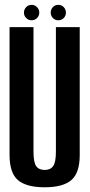

<svg xmlns="http://www.w3.org/2000/svg" viewBox="-20 -790 383 814"><path d="M169.5 4Q247 4 282.5 -26.5Q318 -57 318 -133V-675H217V-147Q217 -102.5 205.5 -86Q194 -69.5 169.5 -69.5Q144.5 -69.5 133.2 -86Q122 -102.5 122 -147V-675H20.5V-133Q20.5 -57 56 -26.5Q91.5 4 169.5 4ZM114 -704Q127.5 -704 137 -713.5Q146.5 -723 146.5 -736.5Q146.5 -750 137 -759.8Q127.5 -769.5 114 -769.5Q100.5 -769.5 91 -759.8Q81.5 -750 81.5 -736.5Q81.5 -723 91 -713.5Q100.5 -704 114 -704ZM227 -704Q241 -704 250.2 -713.5Q259.5 -723 259.5 -736.5Q259.5 -750 250.2 -759.8Q241 -769.5 227 -769.5Q213.5 -769.5 204.2 -759.8Q195 -750 195 -736.5Q195 -723 204.2 -713.5Q213.5 -704 227 -704Z"/></svg>

Font: Anybody ExtraCondensed Medium
Style: Regular
Weight: 500
Width: 2
Version: Version 1.113;gftools[0.9.25]